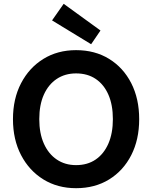

<svg xmlns="http://www.w3.org/2000/svg" viewBox="-20 -975 798 1007"><path d="M379 12Q282 12 207.5 -34Q133 -80 90.5 -161.5Q48 -243 48 -350Q48 -457 90.5 -538.5Q133 -620 207.5 -666Q282 -712 379 -712Q478 -712 552.5 -666Q627 -620 668.5 -538.5Q710 -457 710 -350Q710 -243 668.5 -161.5Q627 -80 552.5 -34Q478 12 379 12ZM379 -109Q439 -109 482 -138.5Q525 -168 548.5 -222Q572 -276 572 -350Q572 -425 548.5 -478.5Q525 -532 482 -561Q439 -590 379 -590Q321 -590 277.5 -561Q234 -532 210 -478.5Q186 -425 186 -350Q186 -276 210 -222Q234 -168 277.5 -138.5Q321 -109 379 -109ZM458 -743 253 -868 314 -955 507 -815Z"/></svg>

Font: DM Sans 9pt
Style: Bold
Weight: 700
Version: Version 4.004;gftools[0.9.30]